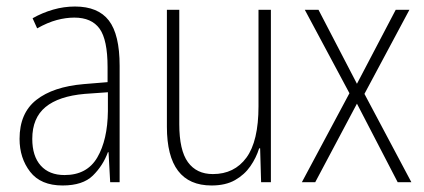

<svg xmlns="http://www.w3.org/2000/svg" viewBox="-20 -559 1302 589"><path d="M210 -539Q281 -539 314 -496Q347 -453 347 -357V0H318L313 -92H311Q296 -51 265 -20.5Q234 10 172 10Q105 10 72.5 -32Q40 -74 40 -133Q40 -212 91.5 -252.5Q143 -293 237 -301L310 -307V-353Q310 -437 285.5 -471Q261 -505 208 -505Q182 -505 154 -497.5Q126 -490 94 -472L80 -503Q110 -520 143 -529.5Q176 -539 210 -539ZM240 -271Q160 -264 119.5 -230.5Q79 -197 79 -133Q79 -80 105 -51Q131 -22 178 -22Q247 -22 278.5 -76Q310 -130 311 -218V-276Z M811 -529V0H781L778 -104H775Q766 -75 748 -49Q730 -23 701 -6.5Q672 10 629 10Q492 10 492 -170V-529H530V-178Q530 -98 556.5 -61.5Q583 -25 633 -25Q699 -25 736 -75.5Q773 -126 773 -233V-529Z M1052 -273 915 -529H957L1075 -302L1194 -529H1236L1098 -271L1242 0H1200L1075 -241L947 0H906Z"/></svg>

Font: Noto Sans Khmer Condensed ExtraLight
Style: Regular
Weight: 200
Width: 3
Designer: Danh Hong and the Monotype Design Team
Foundry: Monotype Imaging Inc.
Version: Version 2.004; ttfautohint (v1.8.4.7-5d5b)